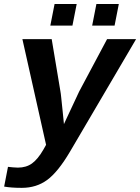

<svg xmlns="http://www.w3.org/2000/svg" viewBox="-41 -722 693 950"><path d="M66.9 207.5Q14.6 207.5 -20.5 201.2L-1.5 103.5L22.9 106L47.4 107.4Q88.9 107.4 117.7 86.4Q146.5 65.4 173.8 18.1L187 -5.4L69.8 -528.3H214.8L257.8 -271Q258.8 -266.6 259.8 -258.1Q260.7 -249.5 261.7 -241.5Q262.7 -233.4 269 -171.6Q275.4 -109.9 275.4 -107.9L283.7 -126L350.6 -269L488.8 -528.3H632.3L305.7 27.8Q246.1 128.9 192.6 168.2Q139.2 207.5 66.9 207.5ZM415 -595.2 436 -702.1H546.9L525.9 -595.2ZM208 -595.2 229 -702.1H338.4L317.4 -595.2Z"/></svg>

Font: Liberation Mono
Style: Bold Italic
Weight: 700
Italic angle: -12°
Monospace: yes
Designer: Steve Matteson
Foundry: Ascender Corporation
Version: Version 2.1.5